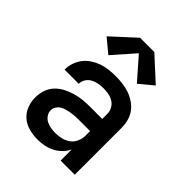

<svg xmlns="http://www.w3.org/2000/svg" viewBox="-214 -892 1027 1027"><g transform="rotate(45 300.0 -378.5)"><path d="M243 8Q211 8 179.5 0Q148 -8 123.5 -28.5Q99 -49 87 -79.5Q75 -110 75 -142Q75 -171 84 -198.5Q93 -226 112 -246.5Q131 -267 156.5 -280.5Q182 -294 209.5 -302Q237 -310 265 -312.5Q293 -315 322 -315H410V-355Q410 -374 400 -391.5Q390 -409 373.5 -419Q357 -429 337.5 -432.5Q318 -436 299 -436Q280 -436 261 -432.5Q242 -429 225.5 -420Q209 -411 198.5 -394.5Q188 -378 188 -359Q188 -359 188 -359Q188 -359 188 -359Q188 -359 188 -359Q188 -359 188 -359H81Q81 -359 81 -359.5Q81 -360 81 -360Q81 -386 89.5 -411Q98 -436 113.5 -456Q129 -476 151 -490.5Q173 -505 197 -513.5Q221 -522 247 -525Q273 -528 299 -528Q325 -528 351 -525Q377 -522 402 -513.5Q427 -505 449.5 -490Q472 -475 487.5 -454Q503 -433 510 -407Q517 -381 517 -355V0H410V-84Q399 -61 381 -43Q363 -25 340.5 -13.5Q318 -2 293 3Q268 8 243 8ZM285 -84Q308 -84 331 -89.5Q354 -95 372.5 -108.5Q391 -122 400.5 -144Q410 -166 410 -189V-223H322Q307 -223 292.5 -222Q278 -221 264 -218.5Q250 -216 236 -212Q222 -208 210 -200.5Q198 -193 190 -180.5Q182 -168 182 -153Q182 -136 192 -121Q202 -106 217.5 -98Q233 -90 250 -87Q267 -84 285 -84ZM192 -579 114 -644 246 -765H354L486 -644L408 -579L300 -702Z"/></g></svg>

Font: Zed Mono Semibold Extended
Style: Regular
Weight: 600
Width: 7
Monospace: yes
Designer: Belleve Invis
Foundry: Belleve Invis
Version: Version 1.0.0; ttfautohint (v1.8.4)